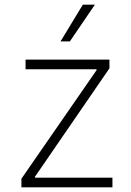

<svg xmlns="http://www.w3.org/2000/svg" viewBox="-20 -800 560 820"><path d="M71.4 0H460.2V-41.2H129.3V-45.1L447.4 -508.2V-545.5H89.1V-504.3H392.4V-500.4L71.4 -36.6ZM238.6 -623.2H278.4L385.3 -780.2H333.8Z"/></svg>

Font: Karasuma Gothic
Style: Thin
Weight: 200
Designer: Rasmus Andersson / Ryoko Ishizuka
Foundry: rsms
Version: Version 1.00